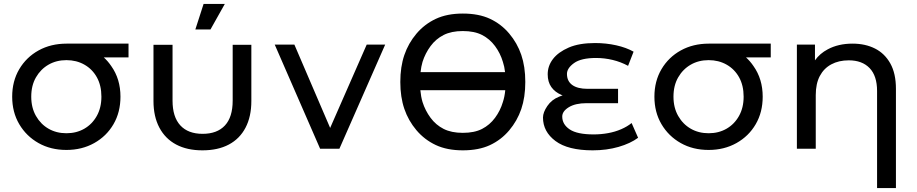

<svg xmlns="http://www.w3.org/2000/svg" viewBox="-20 -757 4665 977"><path d="M318 6Q238 6 176 -29Q114 -64 78 -125Q42 -186 42 -265Q42 -344 78 -405Q114 -466 176.5 -500.5Q239 -535 319 -535Q320 -535 321 -535H323Q324 -535 325 -535H327Q328 -535 329 -535H333Q334 -535 334 -535H336Q337 -535 337 -535H365Q365 -535 366 -535H367Q368 -535 369 -535H370Q371 -535 372 -535H374Q375 -535 376 -535H377Q377 -535 378 -535H401Q401 -535 402 -535H403Q404 -535 405 -535H407Q407 -535 408 -535H411Q411 -535 412 -535H413Q413 -535 414 -535H634V-465H508Q529 -446 546 -421Q593 -355 593 -265Q593 -186 557.5 -125Q522 -64 459.5 -29Q397 6 318 6ZM318 -79Q369 -79 409 -102Q449 -125 472.5 -167Q496 -209 496 -265Q496 -322 473 -363.5Q450 -405 409.5 -428Q369 -451 318 -451Q267 -451 227 -428Q187 -405 163 -363.5Q139 -322 139 -265Q139 -209 163 -167Q187 -125 227 -102Q267 -79 318 -79Z M974 -607 1016 -737H1124L1051 -607ZM1010 8Q932 8 876.5 -21.5Q821 -51 791 -107.5Q761 -164 761 -243V-529H858V-245Q858 -162 897.5 -119Q937 -76 1011 -76Q1085 -76 1124.5 -118.5Q1164 -161 1164 -245V-529H1259V-243Q1259 -164 1229.5 -107.5Q1200 -51 1144.5 -21.5Q1089 8 1010 8Z M1609 0 1378 -530H1478L1660 -106L1846 -530H1940L1707 0Z M2335 8Q2255 8 2197.5 -19Q2140 -46 2099 -94.5Q2058 -143 2037.5 -203Q2017 -263 2017 -340Q2017 -417 2037.5 -477Q2058 -537 2099 -585.5Q2140 -634 2197.5 -661Q2255 -688 2335 -688Q2416 -688 2473 -661.5Q2530 -635 2571 -586.5Q2612 -538 2632.5 -478Q2653 -418 2653 -340Q2653 -262 2632.5 -202Q2612 -142 2571 -93.5Q2530 -45 2473 -18.5Q2416 8 2335 8ZM2550 -390Q2547 -418 2539 -442Q2526 -486 2499 -522.5Q2472 -559 2433 -579Q2394 -599 2335 -599Q2277 -599 2237.5 -579Q2198 -559 2171 -522.5Q2144 -486 2130 -442Q2123 -418 2120 -390ZM2335 -81Q2394 -81 2433 -101Q2472 -121 2499 -157.5Q2526 -194 2539 -238Q2548 -265 2551 -298H2119Q2122 -265 2130 -238Q2144 -194 2171 -157.5Q2198 -121 2237.5 -101Q2277 -81 2335 -81Z M3227 -56Q3188 -27 3127.5 -9.5Q3067 8 2996 8Q2870 8 2806.5 -39.5Q2743 -87 2743 -159Q2743 -185 2765 -217.5Q2787 -250 2825 -265Q2834 -269 2843 -272Q2840 -273 2837 -274Q2804 -288 2785.5 -314Q2767 -340 2767 -379Q2767 -422 2794 -457Q2821 -492 2874 -515Q2927 -538 3008 -538Q3064 -538 3115.5 -526.5Q3167 -515 3204 -494L3176 -422Q3139 -442 3097.5 -452Q3056 -462 3013 -462Q2937 -462 2901 -436Q2865 -410 2865 -381Q2865 -344 2892 -324.5Q2919 -305 2970 -305H3125V-232H2965Q2908 -232 2874.5 -211.5Q2841 -191 2841 -164Q2841 -124 2879 -98.5Q2917 -73 3001 -73Q3038 -73 3074 -79.5Q3110 -86 3141 -99.5Q3172 -113 3194 -131Z M3586 6Q3506 6 3444 -29Q3382 -64 3346 -125Q3310 -186 3310 -265Q3310 -344 3346 -405Q3382 -466 3444.5 -500.5Q3507 -535 3587 -535Q3588 -535 3589 -535H3591Q3592 -535 3593 -535H3595Q3596 -535 3597 -535H3601Q3602 -535 3602 -535H3604Q3605 -535 3605 -535H3633Q3633 -535 3634 -535H3635Q3636 -535 3637 -535H3638Q3639 -535 3640 -535H3642Q3643 -535 3644 -535H3645Q3645 -535 3646 -535H3669Q3669 -535 3670 -535H3671Q3672 -535 3673 -535H3675Q3675 -535 3676 -535H3679Q3679 -535 3680 -535H3681Q3681 -535 3682 -535H3902V-465H3776Q3797 -446 3814 -421Q3861 -355 3861 -265Q3861 -186 3825.5 -125Q3790 -64 3727.5 -29Q3665 6 3586 6ZM3586 -79Q3637 -79 3677 -102Q3717 -125 3740.5 -167Q3764 -209 3764 -265Q3764 -322 3741 -363.5Q3718 -405 3677.5 -428Q3637 -451 3586 -451Q3535 -451 3495 -428Q3455 -405 3431 -363.5Q3407 -322 3407 -265Q3407 -209 3431 -167Q3455 -125 3495 -102Q3535 -79 3586 -79Z M4318 -535Q4383 -535 4432.5 -510Q4482 -485 4510.5 -434Q4539 -383 4539 -305V200H4443V-294Q4443 -371 4405 -410.5Q4367 -450 4299 -450Q4248 -450 4210 -429.5Q4172 -409 4151.5 -370Q4131 -331 4131 -273V0H4035V-530H4127V-450Q4152 -485 4192 -506Q4246 -535 4318 -535Z"/></svg>

Font: Montserrat Z Med
Style: Regular
Weight: 500
Designer: Julieta Ulanovsky
Foundry: Julieta Ulanovsky
Version: Version 8.000